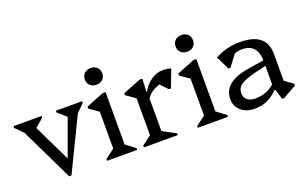

<svg xmlns="http://www.w3.org/2000/svg" viewBox="-83 -1052 2258 1427"><g transform="rotate(-20 1046.5 -339.0)"><path d="M264 12 40 -452H73V-395L2 -466V-480H224V-466L151 -403H141V-443L313 -87H288L421 -452V-403H410L338 -466V-480H545V-466L474 -395V-452H507L282 12Z M568 0V-14L658 -82L642 -54V-394L685 -331L569 -413V-428L709 -484H732V-52L717 -81L806 -14V0ZM688 -558Q657 -558 638 -576.5Q619 -595 619 -624Q619 -653 638 -671.5Q657 -690 688 -690Q719 -690 738 -671.5Q757 -653 757 -624Q757 -595 738 -576.5Q719 -558 688 -558Z M859 0V-14L949 -82L933 -54V-394L976 -331L860 -413V-428L1000 -484H1023L1018 -382H1023V-52L1008 -78L1127 -14V0ZM1017 -318 1008 -382H1023Q1051 -433 1095 -462.5Q1139 -492 1186 -492Q1220 -492 1251 -482L1198 -343H1182L1097 -432L1178 -406Q1127 -406 1083.5 -382.5Q1040 -359 1017 -318Z M1286 0V-14L1376 -82L1360 -54V-394L1403 -331L1287 -413V-428L1427 -484H1450V-52L1435 -81L1524 -14V0ZM1406 -558Q1375 -558 1356 -576.5Q1337 -595 1337 -624Q1337 -653 1356 -671.5Q1375 -690 1406 -690Q1437 -690 1456 -671.5Q1475 -653 1475 -624Q1475 -595 1456 -576.5Q1437 -558 1406 -558Z M1948 12 1925 -67H1915V-297Q1915 -367 1884.5 -401.5Q1854 -436 1792 -436Q1760 -436 1730.5 -423.5Q1701 -411 1682 -389L1688 -469H1767L1666 -336H1650L1599 -442Q1626 -458 1657.5 -469Q1689 -480 1723.5 -486Q1758 -492 1793 -492Q1900 -492 1952.5 -450Q2005 -408 2005 -322V-81L1964 -138L2071 -63V-48L1965 12ZM1733 12Q1668 12 1626.5 -24Q1585 -60 1585 -117Q1585 -252 1792 -285L1952 -310V-270L1836 -242Q1747 -220 1712 -196Q1677 -172 1677 -129Q1677 -96 1700 -77Q1723 -58 1763 -58Q1865 -58 1930 -129V-67H1915Q1875 -26 1831.5 -7Q1788 12 1733 12Z"/></g></svg>

Font: Platypi Light Light
Style: Regular
Weight: 300
Version: Version 1.200